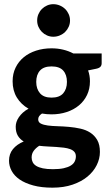

<svg xmlns="http://www.w3.org/2000/svg" viewBox="-20 -723 514 913"><path d="M22.9 0ZM225.1 -493.2Q254.4 -493.2 280.5 -486.8Q306.6 -480.5 328.6 -468.8H463.4V-422.4Q463.4 -411.6 457.3 -405.3Q451.2 -398.9 437 -396L398.9 -388.2Q407.7 -363.8 407.7 -336.4Q407.7 -300.3 393.8 -271.2Q379.9 -242.2 355.2 -221.7Q330.6 -201.2 297.1 -190.2Q263.7 -179.2 225.1 -179.2Q213.4 -179.2 202.1 -180.2Q190.9 -181.2 179.7 -183.1Q161.6 -171.4 161.6 -155.8Q161.6 -141.6 174.3 -135.3Q187 -128.9 207.5 -126.2Q228 -123.5 254.4 -122.8Q280.8 -122.1 308.3 -119.6Q335.9 -117.2 362.3 -111.3Q388.7 -105.5 409.2 -92.3Q429.7 -79.1 442.4 -57.1Q455.1 -35.2 455.1 -0.5Q455.1 31.7 439.9 62.3Q424.8 92.8 396 116.7Q367.2 140.6 325.2 155Q283.2 169.4 229.5 169.4Q176.8 169.4 137.7 158.7Q98.6 147.9 73.2 130.4Q47.9 112.8 35.4 89.6Q22.9 66.4 22.9 41.5Q22.9 8.8 41.5 -13.9Q60.1 -36.6 92.8 -50.3Q75.7 -60.1 65.2 -77.1Q54.7 -94.2 54.7 -120.6Q54.7 -131.3 58.3 -142.8Q62 -154.3 69.8 -165.8Q77.6 -177.2 88.9 -187.5Q100.1 -197.8 115.7 -206.1Q80.6 -226.1 60.3 -259Q40 -292 40 -336.4Q40 -372.6 54.2 -401.6Q68.4 -430.7 93 -450.9Q117.7 -471.2 151.6 -482.2Q185.5 -493.2 225.1 -493.2ZM340.8 20.5Q340.8 7.3 333.5 -1Q326.2 -9.3 313.5 -13.9Q300.8 -18.6 283.7 -20.8Q266.6 -22.9 247.3 -24.2Q228 -25.4 207.3 -26.4Q186.5 -27.3 166.5 -29.8Q150.4 -19.5 140.4 -5.9Q130.4 7.8 130.4 25.9Q130.4 38.1 135.5 48.3Q140.6 58.6 152.3 65.9Q164.1 73.2 183.6 77.4Q203.1 81.5 231.9 81.5Q262.2 81.5 283 76.9Q303.7 72.3 316.7 64.2Q329.6 56.2 335.2 44.9Q340.8 33.7 340.8 20.5ZM225.1 -258.8Q262.7 -258.8 280.5 -279.3Q298.3 -299.8 298.3 -333.5Q298.3 -367.7 280.5 -387.5Q262.7 -407.2 225.1 -407.2Q188 -407.2 170.2 -387.5Q152.3 -367.7 152.3 -333.5Q152.3 -300.3 170.2 -279.5Q188 -258.8 225.1 -258.8ZM313 -625.5Q313 -609.4 306.6 -595.5Q300.3 -581.5 289.6 -571Q278.8 -560.5 264.2 -554.4Q249.5 -548.3 233.4 -548.3Q217.8 -548.3 203.9 -554.4Q189.9 -560.5 179.4 -571Q168.9 -581.5 162.8 -595.5Q156.7 -609.4 156.7 -625.5Q156.7 -641.6 162.8 -655.8Q168.9 -669.9 179.4 -680.4Q189.9 -690.9 203.9 -697Q217.8 -703.1 233.4 -703.1Q249.5 -703.1 264.2 -697Q278.8 -690.9 289.6 -680.4Q300.3 -669.9 306.6 -655.8Q313 -641.6 313 -625.5Z"/></svg>

Font: Carlito
Style: Bold
Weight: 700
Designer: Lukasz Dziedzic
Foundry: tyPoland Lukasz Dziedzic
Version: Version 1.104